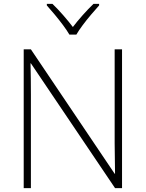

<svg xmlns="http://www.w3.org/2000/svg" viewBox="-20 -968 751 988"><path d="M608 0H572L139 -642H137Q138 -601 138.5 -562.5Q139 -524 139 -481V0H102V-714H139L570 -74H572Q572 -108 571 -151Q570 -194 570 -231V-714H608ZM337 -790Q325 -811 304.5 -838.5Q284 -866 261.5 -893Q239 -920 221 -940V-948H250Q277 -922 305 -890Q333 -858 355 -829Q377 -858 405.5 -890Q434 -922 461 -948H490V-940Q472 -920 449 -893Q426 -866 405.5 -838.5Q385 -811 373 -790Z"/></svg>

Font: Noto Sans Kannada ExtraLight
Style: Regular
Weight: 200
Designer: Jelle Bosma - Monotype Design Team
Foundry: Monotype Imaging Inc.
Version: Version 2.005; ttfautohint (v1.8.4.7-5d5b)